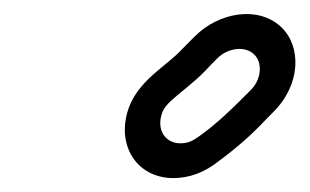

<svg xmlns="http://www.w3.org/2000/svg" viewBox="-20 -851 445 276"><path d="M239.3 -645C219.7 -645 206.9 -660.9 211.2 -682C213.7 -694.9 219.9 -701.5 235.3 -714.3L252.1 -728.3C264.1 -738.3 272.5 -746 283.3 -758L292.7 -767.4C307 -781.7 331.6 -785.8 345.2 -772.9C357.1 -761.7 356.7 -737.8 340.5 -721.6L330.5 -711.6C310.7 -691.8 292.2 -674 268.9 -657C258.7 -649.5 251.6 -645 239.3 -645ZM229.3 -595C252.1 -595 274.6 -603.3 294.7 -619.6C318.9 -637.4 341.6 -657 363.8 -680.8L373.3 -690.4C412.5 -729.6 413.6 -784.3 384.2 -812.1C351.4 -843 295 -833.7 259.9 -798.6L249.9 -788.6C237.6 -776.3 237.1 -774.8 223.8 -763.7L207 -749.7C189.9 -735.4 167.6 -714.4 161.2 -682C151.7 -634.8 180.9 -595 229.3 -595Z"/></svg>

Font: Smoothie
Style: OutlineIt
Weight: 400
Foundry: Cannot Into Space Fonts
Version: Version 0.8